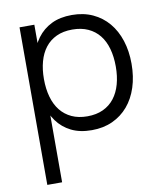

<svg xmlns="http://www.w3.org/2000/svg" viewBox="-88 -626 792 936"><g transform="rotate(-10 308.5 -157.5)"><path d="M70 240V-540H143.3V240ZM331 15Q271.8 15 229.2 -6.2Q186.7 -27.3 159.1 -65.3Q131.5 -103.3 118.5 -155.8Q105.5 -208.2 105.5 -270.7Q105.5 -333.8 118.8 -386.1Q132.2 -438.3 159.9 -475.8Q187.7 -513.3 230.1 -534.2Q272.5 -555 331 -555Q388.7 -555 434.2 -534Q479.7 -513 511.4 -475.4Q543.2 -437.8 560.1 -385.5Q577 -333.2 577 -270.7Q577 -207 559.9 -154.3Q542.8 -101.7 510.9 -64.2Q479 -26.7 433.5 -5.8Q388 15 331 15ZM321 -55.3Q365.8 -55.3 399.3 -71Q432.8 -86.7 454.9 -115.2Q477 -143.7 488 -183.2Q499 -222.7 499 -270.7Q499 -319.3 487.9 -358.9Q476.8 -398.5 454.6 -426.3Q432.3 -454.2 398.9 -469.4Q365.5 -484.7 321 -484.7Q275.5 -484.7 242.1 -469Q208.7 -453.3 186.8 -424.9Q164.8 -396.5 154.1 -357.3Q143.3 -318.2 143.3 -270.7Q143.3 -221.8 154.6 -182.1Q165.8 -142.3 188.2 -114.2Q210.7 -86 243.8 -70.7Q277 -55.3 321 -55.3Z"/></g></svg>

Font: Vela Sans GX ExtLt
Style: Regular
Weight: 200
Designer: Principal design: Mikhail Sharanda - project Manrope.
Design modification: Ravid Balaliev
Foundry: Mikhail Sharanda
Version: Version 1.001